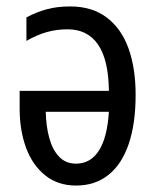

<svg xmlns="http://www.w3.org/2000/svg" viewBox="-20 -566 484 596"><path d="M198 -546Q266 -546 311.5 -511.5Q357 -477 379 -415.5Q401 -354 401 -272Q401 -182 379.5 -119Q358 -56 316.5 -23Q275 10 216 10Q160 10 120.5 -21.5Q81 -53 61 -107Q41 -161 41 -229V-284H318Q317 -380 284.5 -427.5Q252 -475 190 -475Q156 -475 125.5 -466.5Q95 -458 62 -439V-512Q94 -529 126 -537.5Q158 -546 198 -546ZM122 -219Q123 -174 133 -137.5Q143 -101 163.5 -79.5Q184 -58 216 -58Q261 -58 287 -98.5Q313 -139 318 -219Z"/></svg>

Font: Noto Sans Display Condensed
Style: Regular
Weight: 400
Width: 3
Designer: Monotype Design Team
Foundry: Monotype Imaging Inc.
Version: Version 2.003